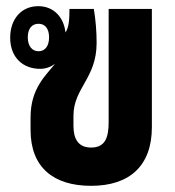

<svg xmlns="http://www.w3.org/2000/svg" viewBox="-20 -588 566 622"><path d="M275 14C401 14 472 -52 472 -176V-559H332V-194C332 -144 322 -110 275 -110C233 -110 218 -139 218 -180V-213C218 -303 293 -334 293 -449C293 -487 290 -522 284 -559H205C205 -529 204 -499 192 -483C187 -531 155 -568 104 -568C49 -568 13 -526 13 -466C13 -401 55 -365 110 -365C128 -365 144 -371 158 -381C129 -344 79 -302 79 -208V-167C79 -46 153 14 275 14ZM105 -422C83 -422 70 -440 70 -467C70 -495 83 -511 105 -511C126 -511 139 -495 139 -467C139 -439 126 -422 105 -422Z"/></svg>

Font: Noto Sans Thai Looped ExtraCondensed ExtraBold
Style: Regular
Weight: 800
Width: 2
Designer: Sasikarn Vongin, Ben Mitchell
Foundry: The Fontpad Ltd
Version: Version 1.001